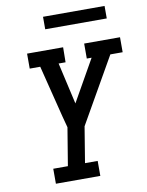

<svg xmlns="http://www.w3.org/2000/svg" viewBox="-98 -990 814 1060"><g transform="rotate(-10 308.5 -460.0)"><path d="M128 0V-84H210L245 -296L228 -360L155 -651H96V-735H298L297 -651H258L311 -418L443 -651H416V-735H617V-651H548L339 -285L306 -84H377V0ZM218 -850V-920H563V-850Z"/></g></svg>

Font: Iosevka Etoile Medium
Style: Italic
Weight: 500
Italic angle: -9°
Designer: Belleve Invis
Foundry: Belleve Invis
Version: Version 22.1.2; ttfautohint (v1.8.4)